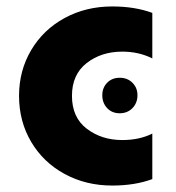

<svg xmlns="http://www.w3.org/2000/svg" viewBox="-20 -566 546 595"><path d="M39 -269Q39 -347 76.5 -410.5Q114 -474 180 -510Q246 -546 328 -546Q398 -546 452 -526V-385Q410 -406 359 -406Q294 -406 248.5 -370.5Q203 -335 203 -269Q203 -202 249 -167Q295 -132 359 -132Q412 -132 452 -152V-11Q398 9 328 9Q246 9 180 -27Q114 -63 76.5 -126.5Q39 -190 39 -269ZM297 -271Q297 -294 312 -309.5Q327 -325 351 -325Q375 -325 390.5 -309.5Q406 -294 406 -271Q406 -247 390.5 -231Q375 -215 351 -215Q327 -215 312 -231Q297 -247 297 -271Z"/></svg>

Font: Chess Sans
Style: Bold
Weight: 700
Designer: Wolf Bōese
Foundry: Wolf Bōese
Version: Version 7.223